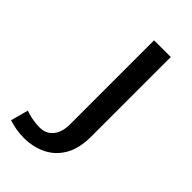

<svg xmlns="http://www.w3.org/2000/svg" viewBox="-198 -672 745 745"><g transform="rotate(45 174.0 -299.5)"><path d="M90.4 13.3Q68.2 13.3 46.8 9.4Q25.4 5.5 7.8 -0.3L27.5 -72.8Q37.8 -68.1 61 -63.3Q84.2 -58.6 105.4 -58.6Q140.1 -58.6 160.5 -83.1Q180.9 -107.6 180.9 -150.4V-612H272.6V-175.2Q272.6 -111.1 248.9 -69.5Q225.2 -28 183.7 -7.3Q142.2 13.3 90.4 13.3Z"/></g></svg>

Font: Ancizar Sans Thin
Style: Regular
Weight: 100
Designer: Cesar Puertas, Viviana Monsalve, Julian Moncada, Julian Prieto, Jose Castro, Mariel Hernandez, Felipe Aragon, Sara Alarc
Version: Version 8.100